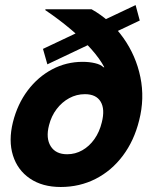

<svg xmlns="http://www.w3.org/2000/svg" viewBox="-20 -737 607 767"><path d="M222.5 10Q149.2 10 99.6 -23.8Q50 -57.5 31.7 -116.2Q13.3 -175 31.7 -249.2Q50 -321.7 90.8 -375.8Q131.7 -430 188.3 -460Q245 -490 310 -490Q336.7 -490 359.6 -484.6Q382.5 -479.2 393.3 -468.3H396.7Q379.2 -501.7 345.4 -540Q311.7 -578.3 264.6 -618.3Q217.5 -658.3 160.8 -696.7L161.7 -700H345.8Q422.5 -656.7 472.9 -585.4Q523.3 -514.2 540.8 -428.8Q558.3 -343.3 535.8 -255.8Q515.8 -175 470.8 -115Q425.8 -55 362.1 -22.5Q298.3 10 222.5 10ZM248.3 -120.8Q280.8 -120.8 308.8 -136.7Q336.7 -152.5 357.1 -181.2Q377.5 -210 386.7 -248.3Q400 -300.8 382.1 -330.8Q364.2 -360.8 319.2 -360.8Q285.8 -360.8 256.7 -345Q227.5 -329.2 206.2 -301.2Q185 -273.3 175.8 -236.7Q162.5 -185 182.5 -152.9Q202.5 -120.8 248.3 -120.8ZM169.2 -480 151.7 -541.7 521.7 -716.7 538.3 -655Z"/></svg>

Font: Funnel Sans Light ExtraBold
Style: Italic
Weight: 800
Italic angle: -14.036°
Version: Version 1.000